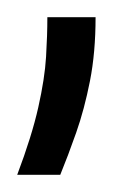

<svg xmlns="http://www.w3.org/2000/svg" viewBox="-38 -73 142 223"><path d="M-18 130Q-1 85 6.5 51.5Q14 18 15.5 -7Q17 -32 17 -53H73Q73 -12 66.5 21Q60 54 50.5 81Q41 108 32 130Z"/></svg>

Font: Bricolage Grotesque Condensed ExtraLight
Style: Regular
Weight: 250
Width: 3
Designer: Mathieu Triay
Foundry: Atelier Triay
Version: Version 1.000;gftools[0.9.30]